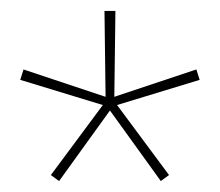

<svg xmlns="http://www.w3.org/2000/svg" viewBox="-20 -767 402 351"><path d="M88 -436 73 -447 168 -575 17 -621 23 -640 173 -590 171 -747H191L189 -590L339 -640L345 -621L194 -575L289 -447L274 -436L181 -565Z"/></svg>

Font: Plexus Sans Thin
Style: Regular
Weight: 250
Version: Version 2.001;PS 002.001;hotconv 1.0.70;makeotf.lib2.5.58329